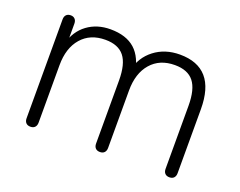

<svg xmlns="http://www.w3.org/2000/svg" viewBox="-86 -651 1012 810"><g transform="rotate(20 420.0 -246.0)"><path d="M109 5Q96 5 89 -2.5Q82 -10 82 -23V-467Q82 -480 89 -487.5Q96 -495 109 -495Q121 -495 128 -487.5Q135 -480 135 -467V-382L124 -373Q140 -433 183.5 -465Q227 -497 287 -497Q358 -497 397.5 -461.5Q437 -426 447 -354L424 -363Q437 -424 484.5 -460.5Q532 -497 599 -497Q679 -497 719.5 -450.5Q760 -404 760 -310V-23Q760 -10 753 -2.5Q746 5 733 5Q720 5 713 -2.5Q706 -10 706 -23V-306Q706 -380 679 -414Q652 -448 594 -448Q526 -448 487 -403Q448 -358 448 -281V-23Q448 -10 441 -2.5Q434 5 421 5Q408 5 401 -2.5Q394 -10 394 -23V-306Q394 -380 367 -414Q340 -448 282 -448Q214 -448 175 -403Q136 -358 136 -281V-23Q136 -10 129 -2.5Q122 5 109 5Z"/></g></svg>

Font: Nunito VF Beta Light
Style: Regular
Weight: 300
Designer: Vernon Adams
Foundry: newtypography
Version: Version 3.001